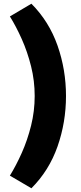

<svg xmlns="http://www.w3.org/2000/svg" viewBox="-20 -885 433 1024"><path d="M32.7 -797.4 147.5 -865.2Q241.7 -770.5 286.9 -641.8Q332 -513.2 332 -373Q332 -232.9 286.9 -104Q241.7 24.9 147.5 119.1L32.7 51.8Q65.9 -2 96.2 -69.8Q126.5 -137.7 145.8 -215.1Q165 -292.5 165 -373Q165 -454.1 145.8 -531.2Q126.5 -608.4 96.2 -676.3Q65.9 -744.1 32.7 -797.4Z"/></svg>

Font: Pinar DS4-ExtraBold
Style: Regular
Weight: 800
Designer: Amin Abedi
Version: Version 2.000